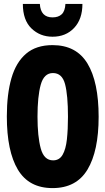

<svg xmlns="http://www.w3.org/2000/svg" viewBox="-20 -956 540 983"><path d="M249 7Q128 7 71.5 -87.5Q15 -182 15 -360Q15 -474 38.5 -555.5Q62 -637 113.5 -681Q165 -725 249 -725Q371 -725 428 -630.5Q485 -536 485 -358Q485 -183 428 -88Q371 7 249 7ZM252 -135Q284 -135 300.5 -163.5Q317 -192 322.5 -242.5Q328 -293 328 -358Q328 -469 313 -525.5Q298 -582 251 -582Q205 -582 188.5 -522Q172 -462 172 -359Q172 -258 188.5 -196.5Q205 -135 252 -135ZM249 -768Q185 -768 141 -810.5Q97 -853 97 -936H184Q188 -867 249 -867Q279 -867 296 -883Q313 -899 315 -936H402Q402 -858 359.5 -813Q317 -768 249 -768Z"/></svg>

Font: Noto Sans Mono ExtraCondensed Black
Style: Regular
Weight: 900
Width: 2
Designer: Monotype Design Team
Foundry: Monotype Imaging Inc.
Version: Version 2.014